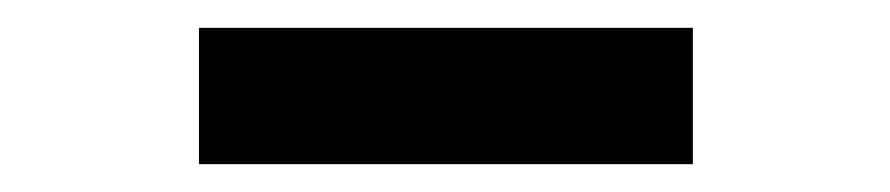

<svg xmlns="http://www.w3.org/2000/svg" viewBox="-20 -359 640 138"><path d="M123 -241V-339H478V-241Z"/></svg>

Font: M PLUS Code Latin 60 Medium
Style: Regular
Weight: 500
Width: 7
Monospace: yes
Designer: Coji Morishita
Foundry: UNDERFOREST DESIGN
Version: Version 1.005; ttfautohint (v1.8.3)